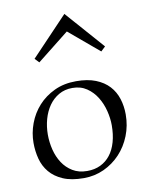

<svg xmlns="http://www.w3.org/2000/svg" viewBox="-86 -816 686 888"><g transform="rotate(-10 257.5 -372.0)"><path d="M254.9 -410.2Q218.8 -410.2 190.9 -394Q163.1 -377.9 144.3 -351.1Q125.5 -324.2 115.7 -289.3Q106 -254.4 106 -216.8Q106 -181.2 114.7 -146Q123.5 -110.8 141.8 -82.8Q160.2 -54.7 188.7 -37.4Q217.3 -20 256.8 -20Q292 -20 319.3 -33.2Q346.7 -46.4 365.7 -70.8Q384.8 -95.2 394.8 -130.4Q404.8 -165.5 404.8 -209Q404.8 -241.2 396 -276.6Q387.2 -312 368.9 -341.8Q350.6 -371.6 322.3 -390.9Q293.9 -410.2 254.9 -410.2ZM34.2 -190.9Q34.2 -237.3 50.8 -281.7Q67.4 -326.2 98.6 -360.8Q129.9 -395.5 174.8 -416.7Q219.7 -438 276.9 -438Q331.1 -438 369.1 -422.9Q407.2 -407.7 431.2 -381.6Q455.1 -355.5 466.1 -320.8Q477.1 -286.1 477.1 -247.1Q477.1 -194.3 458.5 -147.5Q439.9 -100.6 407.2 -65.7Q374.5 -30.8 330.6 -10.5Q286.6 9.8 235.8 9.8Q177.2 9.8 138.4 -7.1Q99.6 -23.9 76.4 -51.8Q53.2 -79.6 43.7 -115.7Q34.2 -151.9 34.2 -190.9ZM125.5 -553.2 106.4 -573.2 278.3 -753.9 437.5 -573.2 416.5 -553.2 275.4 -671.9Z"/></g></svg>

Font: Simonetta
Style: Regular
Weight: 400
Version: Version 1.004